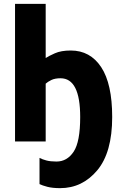

<svg xmlns="http://www.w3.org/2000/svg" viewBox="-20 -734 640 996"><path d="M562 -127Q562 -299 505 -385.5Q448 -472 347 -472Q297 -472 264.5 -457.5Q232 -443 217 -433V-714H58V0H217V-300Q228 -310 246.5 -319Q265 -328 294 -328Q396 -328 396 -127Q396 2 362 53Q328 104 273 104Q242 104 221 98.5Q200 93 185 85V221Q199 228 225.5 235Q252 242 292 242Q407 242 484.5 149.5Q562 57 562 -127Z"/></svg>

Font: Noto Sans Mono UI ExtraBold
Style: Regular
Weight: 800
Designer: Monotype Design team
Foundry: Monotype Imaging Inc.
Version: 1.000